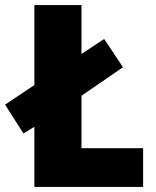

<svg xmlns="http://www.w3.org/2000/svg" viewBox="-39 -734 611 754"><path d="M96 0H523V-152H281V-358L444 -470L370 -581L281 -522V-714H96V-400L-19 -323L53 -210L96 -236Z"/></svg>

Font: Noto Sans Devanagari UI SemiCondensed Black
Style: Regular
Weight: 900
Width: 4
Designer: Jelle Bosma - Monotype Design Team
Foundry: Monotype Imaging Inc.
Version: Version 2.004